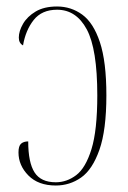

<svg xmlns="http://www.w3.org/2000/svg" viewBox="-20 -562 396 592"><path d="M152 10Q98 10 67.5 -21Q37 -52 37 -92Q37 -112 45 -119Q53 -126 67 -126Q67 -61 86.5 -30.5Q106 0 152 0Q186 0 215 -22Q244 -44 262 -102Q280 -160 280 -268Q280 -411 247.5 -471.5Q215 -532 156 -532Q109 -532 84 -500.5Q59 -469 51 -422Q38 -429 38 -446Q38 -466 51 -488.5Q64 -511 90 -526.5Q116 -542 156 -542Q199 -542 233.5 -517Q268 -492 288 -432Q308 -372 308 -268Q308 -161 286.5 -100Q265 -39 230 -14.5Q195 10 152 10Z"/></svg>

Font: Noto Serif Display ExtraCondensed Thin
Style: Regular
Weight: 100
Width: 2
Designer: Monotype Design Team
Foundry: Monotype Imaging Inc.
Version: Version 2.009